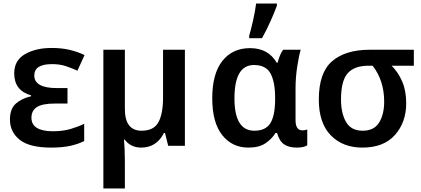

<svg xmlns="http://www.w3.org/2000/svg" viewBox="-20 -821 2372 1081"><path d="M360 -325H302Q173 -325 173 -396Q173 -460 273 -460Q316 -460 349.5 -449Q383 -438 416 -423L456 -511Q416 -530 371 -540.5Q326 -551 271 -551Q181 -551 120.5 -516Q60 -481 60 -408Q60 -311 155 -284V-279Q102 -267 69 -237.5Q36 -208 36 -148Q36 -78 91 -34Q146 10 268 10Q331 10 376 0Q421 -10 454 -27V-124Q422 -108 378 -95Q334 -82 279 -82Q157 -82 157 -158Q157 -198 187.5 -218Q218 -238 289 -238H360Z M1021 -541H898V-272Q898 -181 872 -133Q846 -85 777 -85Q683 -85 683 -208V-541H562V240H683V84Q683 50 681.5 16Q680 -18 678 -35H682Q716 10 775 10Q861 10 903 -72H909L927 0H1021Z M1378 10Q1438 10 1474 -14Q1510 -38 1531 -72H1540Q1553 -26 1580 -8Q1607 10 1650 10Q1691 10 1710 -3V-92Q1697 -87 1683 -87Q1644 -87 1644 -144V-326Q1644 -385 1653.5 -446.5Q1663 -508 1673 -541H1574Q1563 -526 1555 -505.5Q1547 -485 1543 -468H1538Q1490 -550 1388 -550Q1289 -550 1232 -478Q1175 -406 1175 -268Q1175 -131 1231 -60.5Q1287 10 1378 10ZM1412 -85Q1300 -85 1300 -267Q1300 -455 1410 -455Q1477 -455 1503 -407.5Q1529 -360 1529 -269V-263Q1529 -171 1502.5 -128Q1476 -85 1412 -85ZM1383 -606H1455Q1480 -650 1503 -701.5Q1526 -753 1539 -789V-801H1422Q1417 -761 1405.5 -709Q1394 -657 1383 -620Z M2267 -239Q2267 -310 2244.5 -362Q2222 -414 2185 -451H2310V-541H2063Q1925 -541 1850 -476.5Q1775 -412 1775 -261Q1775 -128 1842.5 -59Q1910 10 2020 10Q2141 10 2204 -61.5Q2267 -133 2267 -239ZM1900 -261Q1900 -366 1937.5 -408.5Q1975 -451 2055 -451H2078Q2143 -367 2143 -249Q2143 -177 2114.5 -131Q2086 -85 2022 -85Q1957 -85 1928.5 -134Q1900 -183 1900 -261Z"/></svg>

Font: Noto Sans Display Medium
Style: Regular
Weight: 500
Designer: Monotype Design Team
Foundry: Monotype Imaging Inc.
Version: Version 1.900